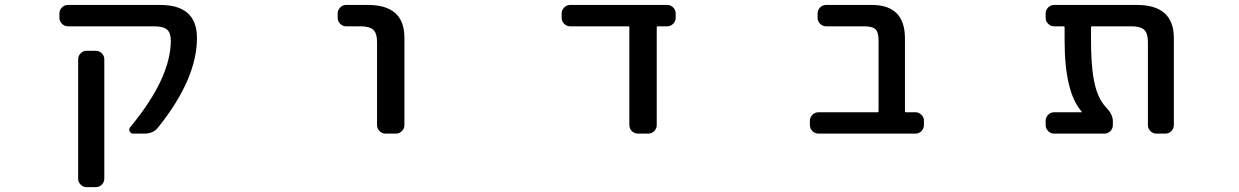

<svg xmlns="http://www.w3.org/2000/svg" viewBox="-20 -565 5040 781"><path d="M781.2 -410.2Q781.2 -245.1 625 -48.8Q604.5 -21.5 568.4 -21.5H521.5Q511.7 -21.5 507.3 -30.8Q502.9 -40 509.8 -47.9Q674.8 -247.1 674.8 -400.4Q674.8 -431.6 659.2 -444.8Q643.6 -458 606.4 -458H255.9Q242.2 -458 231.9 -468.3Q221.7 -478.5 221.7 -492.2V-509.8Q221.7 -524.4 231.9 -534.7Q242.2 -544.9 255.9 -544.9H631.8Q781.2 -544.9 781.2 -410.2ZM332 196.3Q318.4 196.3 308.1 186Q297.9 175.8 297.9 162.1V-324.2Q297.9 -337.9 308.1 -348.1Q318.4 -358.4 332 -358.4H369.1Q383.8 -358.4 394 -348.1Q404.3 -337.9 404.3 -324.2V162.1Q404.3 175.8 394 186Q383.8 196.3 369.1 196.3Z M1387.7 -458Q1374 -458 1363.8 -468.3Q1353.5 -478.5 1353.5 -492.2V-509.8Q1353.5 -524.4 1363.8 -534.7Q1374 -544.9 1387.7 -544.9H1476.6Q1626 -544.9 1625 -410.2V-56.6Q1625 -42 1614.7 -31.7Q1604.5 -21.5 1590.8 -21.5H1547.9Q1534.2 -21.5 1523.9 -31.7Q1513.7 -42 1513.7 -56.6V-394.5Q1513.7 -429.7 1498.5 -443.8Q1483.4 -458 1445.3 -458Z M2651.4 -56.6Q2651.4 -42 2641.1 -31.7Q2630.9 -21.5 2616.2 -21.5H2575.2Q2560.5 -21.5 2550.3 -31.7Q2540 -42 2540 -56.6V-453.1Q2540 -458 2536.1 -458H2299.8Q2285.2 -458 2274.9 -468.3Q2264.6 -478.5 2264.6 -492.2V-509.8Q2264.6 -524.4 2274.9 -534.7Q2285.2 -544.9 2299.8 -544.9H2694.3Q2708 -544.9 2718.3 -534.7Q2728.5 -524.4 2728.5 -509.8V-492.2Q2728.5 -478.5 2718.3 -468.3Q2708 -458 2694.3 -458H2655.3Q2651.4 -458 2651.4 -453.1Z M3553.7 -400.4Q3553.7 -434.6 3541 -446.3Q3528.3 -458 3495.1 -458H3340.8Q3326.2 -458 3315.9 -468.3Q3305.7 -478.5 3305.7 -492.2V-509.8Q3305.7 -524.4 3315.9 -534.7Q3326.2 -544.9 3340.8 -544.9H3526.4Q3660.2 -544.9 3661.1 -410.2V-113.3Q3661.1 -108.4 3665 -108.4H3704.1Q3717.8 -108.4 3728 -98.1Q3738.3 -87.9 3738.3 -74.2V-56.6Q3738.3 -42 3728 -31.7Q3717.8 -21.5 3704.1 -21.5H3309.6Q3294.9 -21.5 3284.7 -31.7Q3274.4 -42 3274.4 -56.6V-74.2Q3274.4 -87.9 3284.7 -98.1Q3294.9 -108.4 3309.6 -108.4H3549.8Q3553.7 -108.4 3553.7 -113.3Z M4421.9 -458Q4418 -458 4418 -453.1V-400.4Q4418 -266.6 4439.5 -199.2Q4454.1 -154.3 4479.5 -127.9Q4506.8 -99.6 4506.8 -72.3V-56.6Q4506.8 -42 4496.6 -31.7Q4486.3 -21.5 4472.7 -21.5H4267.6Q4253.9 -21.5 4243.7 -31.7Q4233.4 -42 4233.4 -56.6V-74.2Q4233.4 -87.9 4243.7 -98.1Q4253.9 -108.4 4267.6 -108.4H4378.9Q4379.9 -108.4 4380.4 -109.4Q4380.9 -110.4 4379.9 -111.3Q4310.5 -189.5 4310.5 -400.4V-453.1Q4310.5 -458 4306.6 -458H4267.6Q4253.9 -458 4243.7 -468.3Q4233.4 -478.5 4233.4 -492.2V-509.8Q4233.4 -524.4 4243.7 -534.7Q4253.9 -544.9 4267.6 -544.9H4604.5Q4754.9 -544.9 4754.9 -410.2V-56.6Q4754.9 -42 4744.6 -31.7Q4734.4 -21.5 4720.7 -21.5H4683.6Q4669.9 -21.5 4659.7 -31.7Q4649.4 -42 4649.4 -56.6V-394.5Q4649.4 -429.7 4634.3 -443.8Q4619.1 -458 4582 -458Z"/></svg>

Font: Gen Jyuu Gothic L Monospace Medium
Style: Regular
Weight: 500
Designer: [Source Han Sans]
Ryoko NISHIZUKA  (kana & ideographs); Paul D. Hunt (Latin, Greek & Cyrillic); Wenlong ZHANG  (bopomofo
Version: Version 1.002.20150607